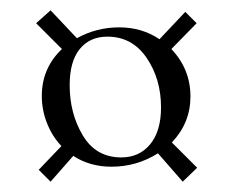

<svg xmlns="http://www.w3.org/2000/svg" viewBox="-20 -388 454 372"><path d="M334 -36 286 -91Q245 -65 196 -65Q154 -65 122 -86L78 -36L55 -59L99 -105Q81 -124 71 -149.5Q61 -175 61 -202Q61 -256 100 -293L50 -343L78 -368L129 -314Q167 -335 211 -335Q255 -335 289 -312L339 -365L361 -343L312 -293Q349 -254 349 -201Q349 -150 313 -112L362 -63ZM292 -180Q292 -235 264 -276Q236 -317 188 -317Q154 -317 134.5 -293Q115 -269 115 -223Q115 -168 140.5 -125.5Q166 -83 215 -83Q250 -83 271 -108.5Q292 -134 292 -180Z"/></svg>

Font: Cormorant Upright
Style: Regular
Weight: 400
Designer: Christian Thalmann (Catharsis Fonts)
Foundry: Catharsis Fonts
Version: Version 3.302